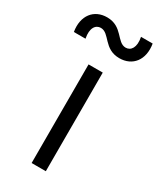

<svg xmlns="http://www.w3.org/2000/svg" viewBox="-240 -782 700 843"><g transform="rotate(30 110.0 -360.0)"><path d="M74 0H146V-500H74ZM41 -666C87 -666 97 -591 177 -591C243 -591 285 -642 272 -720H213C223 -670 204 -645 178 -645C132 -645 122 -720 42 -720C-24 -720 -66 -669 -53 -591H6C-4 -641 15 -666 41 -666Z"/></g></svg>

Font: Absans
Style: Regular
Weight: 400
Designer: Valerio Monopoli
Version: Version 1.200;Glyphs 3.2 (3217)